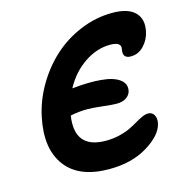

<svg xmlns="http://www.w3.org/2000/svg" viewBox="-101 -804 819 855"><g transform="rotate(-15 309.0 -376.5)"><path d="M299.8 -42Q160.6 -42 100.1 -123Q39.6 -204.1 67.9 -341.8Q83 -416 122.3 -483.4Q161.6 -550.8 216.8 -601.1Q272 -651.4 343.8 -681.2Q415.5 -710.9 491.2 -710.9Q564 -710.9 595.5 -678.7Q627 -646.5 615.2 -591.8Q607.9 -555.7 582.5 -528.8Q557.1 -502 522 -502Q482.4 -502 491.2 -543.9Q498 -576.2 444.8 -576.2Q383.8 -576.2 326.2 -537.4Q268.6 -498.5 232.9 -432.1Q311 -440.4 365.2 -435.1Q420.4 -430.7 449.5 -410.2Q478.5 -389.6 472.2 -356.9Q468.3 -338.4 451.2 -326.7Q434.1 -314.9 405.8 -314.9Q386.7 -314.9 342.3 -320.1Q297.9 -325.2 272.9 -325.2Q233.9 -325.2 194.8 -316.9Q172.4 -168 317.9 -168Q350.6 -168 380.1 -175Q409.7 -182.1 430.4 -192.1Q451.2 -202.1 468.3 -212.4Q485.4 -222.7 501 -229.7Q516.6 -236.8 528.8 -236.8Q547.9 -236.8 556.6 -221.4Q565.4 -206.1 561 -183.1Q549.8 -131.3 477.1 -86.7Q404.3 -42 299.8 -42Z"/></g></svg>

Font: Shantell Sans Irregular Bouncy
Style: Italic
Weight: 600
Italic angle: -11.31°
Designer: Stephen Nixon, Anya Danilova, Shantell Martin
Foundry: Arrow Type
Version: Version 1.006;[9816181b4]